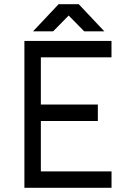

<svg xmlns="http://www.w3.org/2000/svg" viewBox="-20 -895 637 915"><path d="M137.5 -745.7H233.3L307.3 -821L381.3 -745.7H477.2L355.3 -875H259.3ZM96.3 0H511.5V-78.3H174.7V-318.5H446.3V-396.7H174.7V-621.7H511.3V-700H96.3Z"/></svg>

Font: Unageo Variable
Style: Regular
Weight: 300
Designer: Richard Sepsi
Foundry: Richard Sepsi
Version: Version 2.200